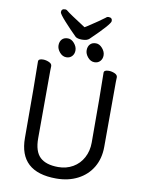

<svg xmlns="http://www.w3.org/2000/svg" viewBox="-111 -1131 933 1231"><g transform="rotate(10 355.0 -515.0)"><path d="M341.8 23.9Q100.1 23.9 100.1 -198.2Q100.1 -575.2 97.2 -694.8Q97.2 -712.9 127.9 -712.9Q147 -712.9 166.5 -704.3Q186 -695.8 186 -680.2Q186 -662.1 185.1 -648.9Q184.1 -584 184.1 -210Q184.1 -125 223.1 -87.9Q262.2 -50.8 341.8 -50.8Q395 -50.8 437.5 -75.4Q480 -100.1 503.4 -144Q526.9 -188 526.9 -242.2Q526.9 -580.1 523.9 -696.8Q523.9 -714.8 555.2 -714.8Q574.2 -714.8 593.5 -706.5Q612.8 -698.2 612.8 -682.1Q612.8 -666 611.8 -653.8Q610.8 -594.2 610.8 -230Q610.8 -153.8 576.9 -96.4Q543 -39.1 481.9 -7.6Q420.9 23.9 341.8 23.9ZM454.1 -752.9Q429.2 -752.9 410.6 -774.9Q392.1 -796.9 392.1 -819.8Q392.1 -844.2 405.5 -859.1Q418.9 -874 443.8 -874Q466.8 -874 485.8 -852.1Q504.9 -830.1 504.9 -806.2Q504.9 -783.2 491 -768.1Q477.1 -752.9 454.1 -752.9ZM271 -752.9Q246.1 -752.9 227.5 -774.9Q209 -796.9 209 -819.8Q209 -844.2 222.4 -859.1Q235.8 -874 261.2 -874Q284.2 -874 303 -852.1Q321.8 -830.1 321.8 -806.2Q321.8 -783.2 307.9 -768.1Q293.9 -752.9 271 -752.9ZM350.1 -881.8Q320.8 -881.8 308.1 -892.1Q269 -930.2 228 -975.6Q187 -1021 187 -1032.2Q187 -1054.2 210.9 -1054.2Q221.2 -1054.2 228 -1046.9Q245.1 -1032.2 353 -962.9Q370.1 -974.1 373 -975.1Q444.8 -1022 477.1 -1046.9Q483.9 -1054.2 494.1 -1054.2Q518.1 -1054.2 518.1 -1032.2Q518.1 -1011.2 397.9 -896Q383.8 -881.8 350.1 -881.8Z"/></g></svg>

Font: LXGW WenKai Screen
Style: Regular
Weight: 400
Designer: LXGW / Fontworks Inc.
Foundry: LXGW / Fontworks Inc.
Version: Version 1.510;January 18,2025